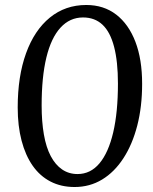

<svg xmlns="http://www.w3.org/2000/svg" viewBox="-20 -737 613 770"><path d="M51 -306Q51 -431 84.5 -523.5Q118 -616 180 -666.5Q242 -717 326 -717Q396 -717 446 -678.5Q496 -640 523 -569.5Q550 -499 550 -401Q550 -309 530.5 -233.5Q511 -158 475 -102.5Q439 -47 389.5 -17Q340 13 279 13Q225 13 182.5 -9Q140 -31 111 -72.5Q82 -114 66.5 -173Q51 -232 51 -306ZM313 -667Q260 -667 222.5 -626Q185 -585 166 -506.5Q147 -428 147 -314Q147 -249 156 -197.5Q165 -146 183.5 -111Q202 -76 229 -57.5Q256 -39 291 -39Q343 -39 379 -82Q415 -125 434 -206Q453 -287 453 -402Q453 -490 437.5 -549.5Q422 -609 391 -638Q360 -667 313 -667Z"/></svg>

Font: Literata 18pt
Style: Italic
Weight: 400
Italic angle: -2°
Designer: Latin by Veronika Burian and Jose Scaglione. Greek by Irene Vlachou. Cyrillic by Vera Evstafieva
Foundry: TypeTogether
Version: Version 3.103;gftools[0.9.29]